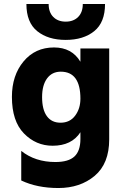

<svg xmlns="http://www.w3.org/2000/svg" viewBox="-20 -751 625 967"><path d="M530 -49Q530 73 457 134.5Q384 196 274 196Q167 196 87 158V9Q157 65 259 65Q325 65 355 37Q385 9 385 -51V-85Q341 -17 245 -17Q161 -17 100.5 -79Q40 -141 40 -263Q40 -371 98.5 -441.5Q157 -512 252 -512Q342 -512 385 -440V-507H530ZM192 -262Q192 -199 216 -166Q240 -133 285 -133Q332 -133 358.5 -168.5Q385 -204 385 -254Q385 -390 286 -390Q242 -390 217 -356Q192 -322 192 -262ZM509 -731Q509 -638 454.5 -594Q400 -550 311 -550Q222 -550 167.5 -594Q113 -638 113 -731H225Q225 -689 248.5 -665.5Q272 -642 311 -642Q350 -642 373.5 -665.5Q397 -689 397 -731Z"/></svg>

Font: Hind Siliguri
Style: Bold
Weight: 700
Designer: Jyotish Sonowal
Foundry: Indian Type Foundry
Version: Version 1.001;PS 1.0;hotconv 1.0.86;makeotf.lib2.5.63406; tt